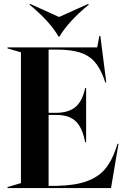

<svg xmlns="http://www.w3.org/2000/svg" viewBox="-20 -952 625 972"><path d="M18 -5 86 -25V-687L18 -707V-712H472L483 -770H488L518 -535H513L506 -555Q486 -609 458 -640.5Q430 -672 384 -686.5Q338 -701 264 -701H226V-381H271Q332 -383 365 -413Q398 -443 411 -506H416V-232H411Q398 -303 365.5 -336Q333 -369 271 -370H226V-11H266Q358 -13 416.5 -33.5Q475 -54 509.5 -93.5Q544 -133 566 -197L575 -224H580L542 0H18ZM129 -929 133 -932 279 -866 426 -932 430 -929Q382 -890 343 -848Q304 -806 281 -767H276Q235 -841 129 -929Z"/></svg>

Font: Nyght Serif Medium
Style: Regular
Weight: 500
Designer: Maksym Kobuzan
Version: Version 0.410